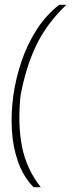

<svg xmlns="http://www.w3.org/2000/svg" viewBox="-20 -720 317 796"><path d="M119 56Q76 11.5 54.5 -50.2Q33 -112 29.2 -182Q25.5 -252 35 -322Q45 -394 68.8 -464.5Q92.5 -535 131.2 -595.8Q170 -656.5 225 -700H255Q172 -620.5 129 -529.5Q86 -438.5 65 -322Q53 -203.5 71.5 -111Q90 -18.5 149 56Z"/></svg>

Font: Urbanist Thin
Style: Italic
Weight: 100
Italic angle: -8°
Designer: Corey Hu
Foundry: Corey Hu
Version: Version 1.321; ttfautohint (v1.8.4.7-5d5b)